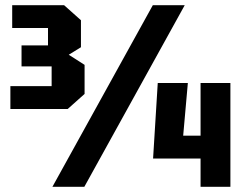

<svg xmlns="http://www.w3.org/2000/svg" viewBox="-20 -720 944 740"><path d="M241 -300H20V-388H179V-464H63V-545H165V-612H27V-700H227L292 -642V-538L245 -509L306 -470V-358ZM182 0 569 -700H692L305 0ZM570 -109 588 -400H704L686 -197H753V-400H868V0H753V-109Z"/></svg>

Font: Tektur Condensed SemiBold
Style: Regular
Weight: 600
Width: 3
Designer: Adam Jagosz
Foundry: Adam Jagosz
Version: Version 1.005;gftools[0.9.30]